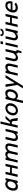

<svg xmlns="http://www.w3.org/2000/svg" viewBox="3365 -4095 944 7714"><g transform="rotate(-90 3837.0 -238.0)"><path d="M540 -487.8 427.7 0H337.9L347.2 -55.2Q283.7 9.8 190.9 9.8Q139.2 9.8 103.5 -13.2Q67.9 -36.1 50 -76.9Q32.2 -117.7 32.2 -170.4Q32.2 -211.9 42 -252.9Q57.6 -320.3 93.5 -376.2Q129.4 -432.1 181.4 -465.1Q233.4 -498 294.4 -498Q342.3 -498 376.7 -479.2Q411.1 -460.4 428.7 -426.3L444.3 -487.8ZM405.3 -311.5Q405.3 -357.9 382.6 -384.8Q359.9 -411.6 311.5 -411.6Q266.6 -411.6 230.5 -387.9Q194.3 -364.3 170.2 -324.2Q146 -284.2 135.3 -235.4Q127.9 -204.6 127.9 -177.7Q127.9 -131.3 151.1 -104.2Q174.3 -77.1 222.2 -77.1Q267.6 -77.1 303.5 -100.3Q339.4 -123.5 363 -163.1Q386.7 -202.6 397.9 -252.9Q405.3 -283.7 405.3 -311.5Z M585.4 0 697.8 -487.8H793.5L751.5 -305.7H976.6L1018.6 -487.8H1114.3L1002 0H906.7L960.4 -233.4H735.4L681.6 0Z M1273.4 -487.8H1368.7L1352.5 -423.3Q1380.4 -459.5 1417.2 -478.3Q1454.1 -497.1 1491.7 -497.1Q1543 -497.1 1575.9 -473.6Q1608.9 -450.2 1620.1 -409.2Q1655.8 -453.6 1700 -474.9Q1744.1 -496.1 1793 -496.1Q1864.7 -496.1 1899.2 -456.8Q1933.6 -417.5 1933.6 -354Q1933.6 -323.7 1926.3 -291.5L1859.4 0H1763.7L1830.1 -287.6Q1837.4 -319.3 1837.4 -342.3Q1837.4 -412.1 1772 -412.1Q1735.8 -412.1 1703.9 -391.8Q1671.9 -371.6 1649.7 -338.9Q1627.4 -306.2 1619.1 -269L1557.6 0H1461.4L1528.3 -289.6Q1535.6 -322.3 1535.6 -345.2Q1535.6 -412.1 1471.2 -412.1Q1435.1 -412.1 1403.1 -392.1Q1371.1 -372.1 1348.9 -339.1Q1326.7 -306.2 1318.4 -269L1256.3 0H1161.1Z M2026.9 -135.3Q2026.9 -168 2035.2 -204.1L2100.6 -487.8H2195.8L2129.4 -196.8Q2121.6 -163.1 2121.6 -142.6Q2121.6 -110.8 2137.7 -93Q2153.8 -75.2 2190.9 -75.2Q2227.5 -75.2 2262.7 -93.3Q2297.9 -111.3 2325 -147.2Q2352.1 -183.1 2363.8 -233.9L2421.9 -487.8H2517.1L2405.3 0H2312L2327.1 -66.9Q2297.9 -32.7 2254.4 -10.7Q2210.9 11.2 2165.5 11.2Q2094.7 11.2 2060.8 -29.1Q2026.9 -69.3 2026.9 -135.3Z M2721.2 -689.5H2815.9L2728 -310.1H2775.4L2927.2 -487.8H3041.5L2859.9 -294.9Q2884.3 -294.9 2899.7 -269Q2915 -243.2 2920.4 -212.9L2955.1 0H2845.2L2827.6 -177.7Q2823.7 -208.5 2811.3 -222.4Q2798.8 -236.3 2770.5 -236.3H2710.9L2656.7 0H2562Z M3055.7 -184.6Q3055.7 -217.8 3063.5 -251Q3079.1 -317.9 3121.3 -373.5Q3163.6 -429.2 3224.4 -461.7Q3285.2 -494.1 3353.5 -494.1Q3413.6 -494.1 3457.5 -469Q3501.5 -443.8 3524.4 -399.9Q3547.4 -356 3547.4 -299.8Q3547.4 -266.1 3539.6 -232.9Q3524.4 -166.5 3481.9 -110.8Q3439.5 -55.2 3378.7 -22.7Q3317.9 9.8 3249.5 9.8Q3189 9.8 3145.3 -15.4Q3101.6 -40.5 3078.6 -84.5Q3055.7 -128.4 3055.7 -184.6ZM3442.4 -251Q3449.2 -281.2 3449.2 -307.1Q3449.2 -355 3424.6 -383.3Q3399.9 -411.6 3346.2 -411.6Q3297.4 -411.6 3259.5 -387.5Q3221.7 -363.3 3197 -322.8Q3172.4 -282.2 3161.1 -232.9Q3154.3 -202.6 3154.3 -176.8Q3154.3 -129.4 3179 -101.1Q3203.6 -72.8 3256.8 -72.8Q3306.2 -72.8 3344 -96.9Q3381.8 -121.1 3406.2 -161.4Q3430.7 -201.7 3442.4 -251Z M3713.4 -487.8H3808.6L3794.4 -432.6Q3857.9 -498 3951.7 -498Q4002.9 -498 4038.3 -474.9Q4073.7 -451.7 4091.6 -410.9Q4109.4 -370.1 4109.4 -317.4Q4109.4 -278.8 4099.6 -235.4Q4084 -167.5 4047.9 -111.6Q4011.7 -55.7 3959.7 -22.9Q3907.7 9.8 3846.7 9.8Q3798.3 9.8 3763.9 -9.3Q3729.5 -28.3 3712.4 -62.5L3646.5 213.9H3551.3ZM4006.3 -252.4Q4013.7 -283.2 4013.7 -310.5Q4013.7 -357.9 3990.7 -385.7Q3967.8 -413.6 3919.9 -413.6Q3875.5 -413.6 3839.8 -389.6Q3804.2 -365.7 3780.3 -325.2Q3756.3 -284.7 3745.1 -234.9Q3737.8 -204.1 3737.8 -176.3Q3737.8 -129.9 3760.3 -102.8Q3782.7 -75.7 3830.1 -75.7Q3875 -75.7 3910.9 -99.1Q3946.8 -122.6 3970.9 -162.6Q3995.1 -202.6 4006.3 -252.4Z M4143.6 210 4280.8 -7.8 4203.1 -487.8H4305.7L4352.1 -117.2L4571.3 -487.8H4676.8L4246.1 210Z M4764.6 -487.8H4859.9L4843.3 -423.3Q4877 -459.5 4919.2 -477.8Q4961.4 -496.1 5003.4 -496.1Q5075.2 -496.1 5109.4 -457Q5143.6 -418 5143.6 -355Q5143.6 -325.7 5135.7 -291.5L5068.8 0H4973.6L5039.6 -287.6Q5046.9 -319.3 5046.9 -341.3Q5046.9 -407.2 4981.9 -407.2Q4944.8 -407.2 4908 -387.5Q4871.1 -367.7 4844.2 -335.4Q4817.4 -303.2 4809.1 -268.1L4748 0H4652.3Z M5590.8 11.2Q5576.2 11.2 5563.5 2.2Q5550.8 -6.8 5543 -22.7Q5535.2 -38.6 5535.2 -57.6Q5535.2 -62 5536.1 -70.8Q5506.8 -34.7 5462.9 -11.7Q5418.9 11.2 5374 11.2Q5302.7 11.2 5268.6 -29.1Q5234.4 -69.3 5234.4 -134.8Q5234.4 -167.5 5242.7 -203.6L5308.1 -487.8H5404.3L5337.4 -197.3Q5329.6 -166 5329.6 -141.1Q5329.6 -75.2 5393.6 -75.2Q5430.7 -75.2 5468 -95.7Q5505.4 -116.2 5532.5 -149.2Q5559.6 -182.1 5567.9 -217.3L5630.4 -487.8H5726.1L5638.2 -106.9Q5635.7 -97.2 5635.7 -85.9Q5635.7 -62 5650.9 -50.3Q5666 -38.6 5692.4 -38.6L5633.3 149.9H5555.7Z M5912.6 -588.4 5936.5 -689.5H6040.5L6016.6 -588.4ZM5781.7 0 5893.6 -487.8H5987.8L5876 0Z M6245.1 -656.2Q6245.1 -672.4 6249.5 -689.9H6318.8Q6316.4 -677.7 6316.4 -669.9Q6316.4 -644 6332.8 -631.1Q6349.1 -618.2 6376.5 -618.2Q6399.9 -618.2 6421.6 -627.7Q6443.4 -637.2 6459 -653.8Q6474.6 -670.4 6479.5 -689.9H6548.8Q6533.7 -624 6488.3 -591.1Q6442.9 -558.1 6374.5 -558.1Q6313.5 -558.1 6279.3 -584.2Q6245.1 -610.4 6245.1 -656.2ZM6071.8 -134.3Q6071.8 -167.5 6080.1 -203.6L6145.5 -487.8H6240.7L6173.8 -197.3Q6166.5 -164.6 6166.5 -141.6Q6166.5 -110.4 6181.2 -92.8Q6195.8 -75.2 6230 -75.2Q6267.1 -75.2 6304.7 -95.7Q6342.3 -116.2 6369.4 -149.2Q6396.5 -182.1 6404.8 -217.3L6466.8 -487.8H6562L6449.7 0H6355L6371.6 -66.4Q6342.8 -32.7 6299.1 -10.7Q6255.4 11.2 6210.4 11.2Q6139.6 11.2 6105.7 -28.8Q6071.8 -68.8 6071.8 -134.3Z M6608.9 0 6721.2 -487.8H6816.9L6774.9 -305.7H7000L7042 -487.8H7137.7L7025.4 0H6930.2L6983.9 -233.4H6758.8L6705.1 0Z M7190.4 -175.8Q7190.4 -211.9 7199.2 -250Q7213.9 -314.9 7251 -370.6Q7288.1 -426.3 7344.7 -460.2Q7401.4 -494.1 7471.2 -494.1Q7563.5 -494.1 7605 -447.5Q7646.5 -400.9 7646.5 -323.7Q7646.5 -280.8 7634.8 -231Q7632.3 -221.2 7627.4 -208.5H7288.6Q7285.2 -191.4 7285.2 -174.3Q7285.2 -130.9 7310.1 -105.7Q7335 -80.6 7383.8 -80.6Q7428.7 -80.6 7462.4 -92Q7496.1 -103.5 7528.8 -131.3L7585 -70.3Q7535.6 -28.8 7485.8 -11.5Q7436 5.9 7377 5.9Q7314.9 5.9 7272.9 -17.6Q7231 -41 7210.7 -81.8Q7190.4 -122.6 7190.4 -175.8ZM7556.2 -280.3Q7560.1 -300.3 7560.1 -322.3Q7560.1 -367.2 7536.9 -389.9Q7513.7 -412.6 7464.4 -412.6Q7407.2 -412.6 7366 -375.2Q7324.7 -337.9 7305.7 -280.3Z"/></g></svg>

Font: Acari Sans Medium
Style: Italic
Weight: 500
Italic angle: -13°
Designer: Alfredo Marco Pradil and Stefan Peev
Foundry: Hanken Design Co.
Version: Version 1.045